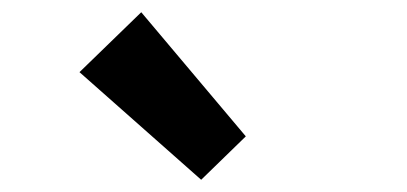

<svg xmlns="http://www.w3.org/2000/svg" viewBox="-20 -944 666 314"><path d="M211 -924 110 -826 309 -650 382 -721Z"/></svg>

Font: Spoqa Han Sans Neo Bold
Style: Bold
Weight: 700
Designer: [Spoqa Han Sans Neo] Dong-huui Kim  Younghwa Kang  Yujin Lee  [Noto Sans] Ryoko NISHIZUKA  (kana & ideographs); Paul D. 
Foundry: Spoqa (http://www.spoqa-han-sans.com)
Version: Version 1.100;hotconv 1.0.109;makeotfexe 2.5.65596